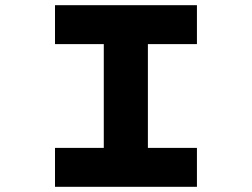

<svg xmlns="http://www.w3.org/2000/svg" viewBox="-20 -720 971 740"><path d="M192 0V-150H380V-550H192V-700H739V-550H550V-150H739V0Z"/></svg>

Font: Lexend Zetta
Style: Bold
Weight: 700
Designer: Bonnie Shaver-Troup, Thomas Jockin
Foundry: Lexend
Version: Version 1.007